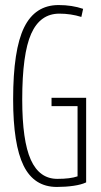

<svg xmlns="http://www.w3.org/2000/svg" viewBox="-20 -730 400 760"><path d="M32 -337Q32 -533 75.5 -621.5Q119 -710 212 -710Q265 -710 309 -695L302 -663Q260 -676 215 -676Q139 -676 103.5 -596.5Q68 -517 68 -336Q68 -173 102 -97.5Q136 -22 207 -22Q258 -22 287 -32V-310H184V-343H321V-8Q302 1 271 5.5Q240 10 205 10Q115 10 73.5 -74Q32 -158 32 -337Z"/></svg>

Font: Georama Condensed ExtraLight
Style: Regular
Weight: 200
Width: 3
Designer: Jean-Baptiste Levee
Foundry: Production Type
Version: Version 1.000